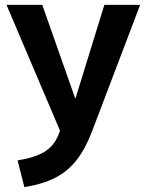

<svg xmlns="http://www.w3.org/2000/svg" viewBox="-20 -540 604 790"><path d="M52.3 120Q114.3 110 151.8 90.9Q189.3 71.7 209.8 36.7Q230.3 1.7 239.7 -54.3L246.3 43.3L6.7 -520H153.9L289 -136.3H291L409.4 -520H556.6L359.3 -1Q331.9 71.3 295.4 118.2Q258.9 165 207.5 191.3Q156 217.7 80.3 230Z"/></svg>

Font: M PLUS 2 Thin
Style: Regular
Weight: 100
Designer: Coji Morishita
Foundry: UNDERFOREST DESIGN
Version: Version 1.001